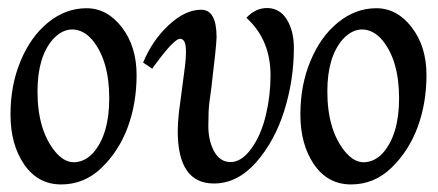

<svg xmlns="http://www.w3.org/2000/svg" viewBox="-20 -458 1119 490"><path d="M115.2 -357.9Q75.7 -313 75.7 -224.6Q75.7 -126.5 120.6 -71.3Q143.6 -43.5 169.4 -43.9Q196.8 -44.9 217.8 -67.9Q258.8 -115.2 258.8 -207Q258.8 -304.2 215.3 -356.4Q193.4 -381.8 165.5 -382.8Q138.7 -383.3 115.2 -357.9ZM41.5 -38.6Q6.8 -89.4 6.8 -166Q6.8 -241.2 32.7 -302.7Q58.6 -364.7 102.5 -400.4Q147.5 -437 200.7 -437Q253.9 -437 291.5 -387.7Q328.6 -338.9 328.6 -266.6Q328.6 -194.8 306.2 -133.8Q283.7 -72.8 239.3 -29.8Q195.3 12.7 136.2 12.7Q76.7 12.7 41.5 -38.6Z M514.2 -195.3Q511.7 -175.3 511.7 -136.2Q511.7 -99.6 525.9 -72.8Q541 -44.4 568.4 -44.4Q596.7 -44.4 621.6 -79.1Q646.5 -113.3 658.7 -165Q670.4 -213.9 670.4 -266.1Q670.4 -356.4 608.9 -412.6Q632.3 -438 663.1 -437.5Q694.8 -436.5 712.4 -407.7Q730 -378.4 730 -335.9Q730 -254.4 705.6 -175.8Q681.2 -98.1 633.8 -43.9Q585.9 10.3 525.9 10.3Q433.6 10.3 433.6 -123.5Q433.6 -141.1 436.5 -170.4L452.1 -289.1Q454.6 -308.1 454.6 -326.7Q454.6 -359.9 439 -358.9Q423.8 -358.4 375.5 -292.5Q371.1 -287.1 368.7 -282.7L345.2 -298.3Q368.7 -355 410.2 -393.6Q452.6 -433.1 492.7 -433.1Q512.7 -433.6 522.7 -416Q532.7 -398.4 532.7 -363.3Q532.7 -344.7 519.5 -234.9Z M855 -357.9Q815.4 -313 815.4 -224.6Q815.4 -126.5 860.4 -71.3Q883.3 -43.5 909.2 -43.9Q936.5 -44.9 957.5 -67.9Q998.5 -115.2 998.5 -207Q998.5 -304.2 955.1 -356.4Q933.1 -381.8 905.3 -382.8Q878.4 -383.3 855 -357.9ZM781.2 -38.6Q746.6 -89.4 746.6 -166Q746.6 -241.2 772.5 -302.7Q798.3 -364.7 842.3 -400.4Q887.2 -437 940.4 -437Q993.7 -437 1031.2 -387.7Q1068.4 -338.9 1068.4 -266.6Q1068.4 -194.8 1045.9 -133.8Q1023.4 -72.8 979 -29.8Q935.1 12.7 876 12.7Q816.4 12.7 781.2 -38.6Z"/></svg>

Font: Neuton Cursive
Style: Regular
Weight: 500
Designer: Brian M Zick
Version: Version 1.43